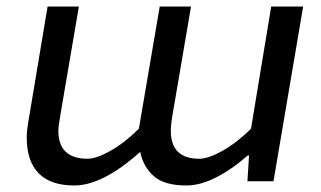

<svg xmlns="http://www.w3.org/2000/svg" viewBox="-20 -556 986 589"><path d="M62 -134Q62 -157 69 -195L126 -536H222L166 -208Q159 -168 159 -155Q159 -69 249 -69Q275 -69 317.5 -92.5Q360 -116 406 -161L470 -536H566L510 -208Q504 -175 504 -155Q504 -69 591 -69Q619 -69 662 -93Q705 -117 750 -161L812 -536H910L819 0H739L744 -79H740Q691 -36 642.5 -11.5Q594 13 552 13Q485 13 452.5 -15Q420 -43 410 -90Q295 13 208 13Q135 13 98.5 -24.5Q62 -62 62 -134Z"/></svg>

Font: Nebula Sans Medium
Style: Regular
Weight: 500
Italic angle: -9°
Designer: Paul D. Hunt for Adobe (as Source Sans)
Foundry: Nebula Entertainment & Broadcasting LLC
Version: Version 1.010